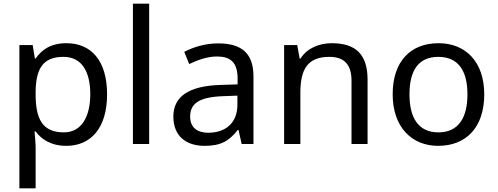

<svg xmlns="http://www.w3.org/2000/svg" viewBox="-20 -780 2697 1040"><path d="M340 -546C253 -546 205 -509 173 -463H169L157 -536H85V240H173V20C173 -5 169 -45 167 -68H173C204 -26 256 10 339 10C472 10 560 -86 560 -269C560 -454 472 -546 340 -546ZM324 -472C423 -472 469 -392 469 -270C469 -150 423 -63 326 -63C209 -63 173 -137 173 -269V-286C175 -411 215 -472 324 -472Z M788 0V-760H700V0Z M1161 -545C1091 -545 1025 -524 978 -499L1005 -433C1049 -454 1100 -474 1156 -474C1226 -474 1267 -444 1267 -355V-323L1176 -320C1001 -315 919 -256 919 -149C919 -40 991 10 1088 10C1178 10 1221 -17 1268 -76H1272L1289 0H1353V-365C1353 -490 1291 -545 1161 -545ZM1187 -259 1266 -262V-214C1266 -110 1198 -61 1108 -61C1050 -61 1010 -88 1010 -148C1010 -216 1053 -254 1187 -259Z M1777 -546C1709 -546 1643 -519 1608 -463H1603L1590 -536H1519V0H1607V-278C1607 -403 1645 -472 1764 -472C1846 -472 1884 -429 1884 -343V0H1971V-349C1971 -487 1905 -546 1777 -546Z M2603 -269C2603 -446 2501 -546 2356 -546C2202 -546 2107 -446 2107 -269C2107 -91 2211 10 2353 10C2506 10 2603 -91 2603 -269ZM2198 -269C2198 -396 2245 -472 2354 -472C2463 -472 2512 -396 2512 -269C2512 -142 2463 -63 2355 -63C2246 -63 2198 -142 2198 -269Z"/></svg>

Font: Noto Sans Buginese
Style: Regular
Weight: 400
Designer: Monotype Design Team
Foundry: Monotype Imaging Inc.
Version: Version 2.002